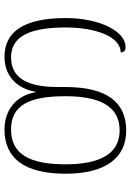

<svg xmlns="http://www.w3.org/2000/svg" viewBox="120 -706 596 877"><g transform="rotate(-90 418.5 -268.0)"><path d="M260 10C390 10 459 -79 459 -268V-301C459 -447 503 -516 595 -516C690 -516 731 -431 731 -267C731 -128 689 -16 617 -15C618 0 625 7 642 7C713 7 774 -110 774 -266C774 -460 710 -546 597 -546C514 -546 453 -494 437 -404H435C420 -494 353 -546 265 -546C133 -546 63 -454 63 -267C63 -81 138 10 260 10ZM261 -20C154 -20 106 -110 106 -267C106 -431 152 -516 265 -516C375 -516 417 -435 417 -268C417 -121 377 -20 261 -20Z"/></g></svg>

Font: Noto Serif Georgian ExtraLight
Style: Regular
Weight: 200
Designer: Monotype Design Team, Akaki Razmadze
Foundry: Google LLC
Version: Version 2.003